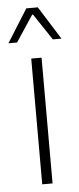

<svg xmlns="http://www.w3.org/2000/svg" viewBox="-55 -710 306 740"><g transform="rotate(-5 98.0 -340.5)"><path d="M118 0H78V-486.5H118ZM-4 -553.5 76 -681H120.5L200.5 -553.5V-553H167.5L99.5 -655H96.5L29 -553H-4Z"/></g></svg>

Font: Anek Kannada Medium ExtraLight
Style: Regular
Weight: 250
Version: Version 1.003